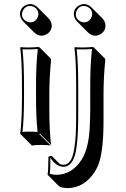

<svg xmlns="http://www.w3.org/2000/svg" viewBox="-20 -668 632 960"><path d="M349.1 -597.2Q349.1 -627.4 377.4 -642.1Q388.7 -647.5 399.9 -647.9Q420.4 -647 435.5 -632.8L492.2 -576.2Q506.8 -560.1 507.3 -540.5Q507.3 -510.3 479 -495.1Q467.8 -489.7 456.5 -489.3Q436 -490.2 420.9 -504.9L364.3 -561.5Q349.6 -577.6 349.1 -597.2ZM497.6 -194.3V-63.5Q497.6 103 466.8 167.5Q460.4 180.2 453.6 191.4Q400.9 271.5 318.4 272.5Q290 272 275.4 263.7L219.2 207L217.8 204.1Q221.7 188 222.2 115.2L237.8 110.8L279.3 152.3Q288.6 155.8 297.9 155.8Q317.9 155.8 331.1 137Q344.2 118.2 350.6 80.1Q356.9 42 358.9 2.2Q360.8 -37.6 360.8 -96.2V-234.9Q360.8 -367.7 352.1 -429.2L354 -432.1Q397 -428.7 440.9 -433.1Q446.8 -432.6 448.2 -431.6L504.9 -375Q506.3 -372.1 506.3 -366.2Q497.6 -280.8 497.6 -194.3ZM80.1 -597.2Q80.1 -627.4 108.4 -642.1Q119.6 -647.5 130.9 -647.9Q151.4 -647 166.5 -632.8L223.1 -576.2Q237.8 -560.1 238.8 -540.5Q238.8 -510.3 210 -495.1Q198.7 -489.7 187.5 -489.3Q167 -490.2 151.9 -504.9L95.2 -561.5Q80.6 -577.6 80.1 -597.2ZM89.8 -234.9Q89.8 -367.7 81.1 -429.2L83 -432.1Q126 -428.7 169.9 -433.1Q175.8 -432.6 177.2 -431.6L233.9 -375Q235.4 -372.1 235.4 -366.2Q226.6 -280.8 226.6 -194.3V-123.5Q226.6 -13.7 235.4 56.6L179.2 0L176.8 2.9L233.4 59.6Q215.3 56.6 186.5 56.6Q157.7 56.6 139.6 59.6L83 2.9L81.1 0Q89.8 -68.4 89.8 -180.2ZM100.1 -234.9V-180.2Q100.1 -72.8 92.3 -8.3Q111.8 -10.3 129.9 -9.8Q148.9 -9.8 168 -8.3Q160.2 -76.2 160.2 -180.2V-251Q160.2 -339.4 168.9 -422.9Q133.3 -419.9 92.3 -421.4Q100.1 -356.4 100.1 -234.9ZM89.8 -597.2Q89.8 -571.8 114.7 -560.1Q123 -556.2 130.9 -556.2Q156.2 -556.2 168 -580.6Q171.9 -589.4 171.9 -597.2Q171.9 -622.6 147.5 -634.3Q138.7 -638.2 130.9 -638.2Q105.5 -638.2 93.8 -613.3Q89.8 -605 89.8 -597.2ZM431.2 -251Q431.2 -339.4 439.9 -422.9Q404.3 -419.9 363.3 -421.4Q371.1 -356.9 371.1 -234.9V-96.2Q371.1 74.2 348.6 125.5Q330.1 165 297.9 166Q259.8 165 231.9 120.6Q231.9 181.2 229 200.7Q243.2 205.6 262.2 206.1Q340.3 205.1 388.7 129.4Q423.3 75.2 428.7 -32.7Q430.7 -70.8 431.2 -120.1ZM358.9 -597.2Q358.9 -571.8 383.8 -560.1Q392.6 -556.2 399.9 -556.2Q425.3 -556.2 437 -580.6Q440.9 -589.4 440.9 -597.2Q440.9 -622.6 416.5 -634.3Q407.7 -638.2 399.9 -638.2Q374.5 -638.2 362.8 -613.3Q358.9 -605 358.9 -597.2Z"/></svg>

Font: Linux Biolinum Shadow O
Style: Regular
Weight: 400
Designer: Philipp H. Poll
Foundry: Philipp H. Poll
Version: Version 1.0.4